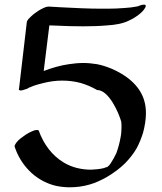

<svg xmlns="http://www.w3.org/2000/svg" viewBox="-20 -763 688 817"><path d="M454 -471C434 -479 414 -486 392 -490C373 -493 354 -495 335 -495C314 -495 294 -493 274 -490C237 -485 201 -474 166 -461L190 -655C200 -655 209 -654 219 -654C257 -652 296 -651 334 -651C368 -651 403 -652 437 -655C469 -657 502 -662 530 -676C545 -683 558 -691 571 -701C581 -709 591 -718 597 -729C599 -731 600 -735 600 -738C600 -741 599 -743 595 -743H591C583 -743 573 -739 566 -736C546 -732 528 -730 510 -729C486 -727 462 -726 438 -726H412C355 -726 297 -729 240 -732L188 -735C184 -735 179 -734 175 -733C162 -728 148 -721 136 -712C128 -707 119 -700 112 -693C106 -687 95 -678 94 -668L61 -386C60 -385 60 -384 60 -383C60 -380 65 -378 68 -378C75 -378 85 -382 91 -384C95 -384 101 -389 105 -391C107 -391 109 -392 111 -393L126 -399C138 -403 150 -406 162 -409C189 -416 216 -420 244 -420C271 -420 297 -417 323 -410C347 -403 371 -393 393 -380C444 -380 486 -281 496 -245C497 -237 497 -229 497 -222C497 -207 496 -193 493 -178C489 -155 483 -133 475 -111C468 -96 460 -82 451 -68C449 -65 447 -62 444 -59L436 -52C434 -52 432 -51 430 -51C427 -49 423 -48 419 -47C402 -43 385 -42 368 -41C327 -41 287 -50 252 -71C201 -101 165 -151 145 -207C144 -209 141 -210 138 -210C132 -210 125 -208 123 -207C110 -202 96 -195 84 -186C72 -178 60 -169 51 -158C51 -157 42 -147 42 -141C42 -140 42 -138 43 -137C55 -101 75 -67 102 -39C133 -6 175 18 219 28C238 32 258 34 277 34C306 34 335 30 362 22C387 15 412 3 435 -10C464 -27 491 -47 514 -70C532 -89 549 -110 562 -133C573 -154 582 -176 589 -199C596 -226 601 -254 601 -281C601 -299 599 -317 594 -334C575 -401 515 -445 454 -471Z"/></svg>

Font: Petaluma Script
Style: Regular
Weight: 400
Designer: Daniel Spreadbury
Foundry: Steinberg Media Technologies GmbH
Version: Version 1.10